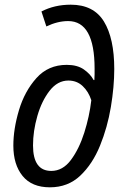

<svg xmlns="http://www.w3.org/2000/svg" viewBox="-20 -790 531 820"><path d="M193 10Q270 10 322.5 -39.5Q375 -89 407 -167.5Q439 -246 453.5 -333Q468 -420 468 -495Q468 -626 424 -698Q380 -770 282 -770Q213 -770 157 -741L178 -677Q226 -700 271 -700Q384 -700 384 -497Q384 -486 384 -473Q384 -460 383 -448H380Q366 -474 338 -493.5Q310 -513 265 -513Q186 -513 135.5 -456.5Q85 -400 61 -319.5Q37 -239 37 -168Q37 -87 76.5 -38.5Q116 10 193 10ZM199 -60Q121 -60 121 -169Q121 -230 139.5 -294.5Q158 -359 192 -402.5Q226 -446 272 -446Q308 -446 333 -422.5Q358 -399 370 -362Q362 -293 340 -223.5Q318 -154 283 -107Q248 -60 199 -60Z"/></svg>

Font: Noto Sans UI SemiCondensed
Style: Italic
Weight: 400
Width: 4
Italic angle: -12°
Designer: Monotype Design Team
Foundry: Monotype Imaging Inc.
Version: Version 1.901